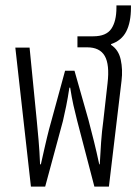

<svg xmlns="http://www.w3.org/2000/svg" viewBox="-20 -694 518 714"><path d="M95 0 37 -517H90L117 -243Q120 -211 123.5 -172Q127 -133 129 -83H132Q141 -122 146 -145Q151 -168 155 -183.5Q159 -199 162.5 -213.5Q166 -228 172 -248L222 -431H257L309 -248Q320 -206 329.5 -168Q339 -130 349 -83H351Q353 -124 356 -165.5Q359 -207 364 -243L380 -385Q388 -454 369.5 -486Q351 -518 304 -518H268V-559H327Q375 -559 394 -587Q413 -615 413 -666V-674H467V-666Q467 -611 449.5 -577Q432 -543 393 -530V-527Q421 -509 429 -472Q437 -435 432 -394L385 0H331L267 -245Q259 -276 253 -303Q247 -330 241 -368H238Q232 -328 226 -299Q220 -270 214 -244L148 0Z"/></svg>

Font: Noto Sans Thai UI ExtCond Light
Style: Regular
Weight: 300
Width: 2
Designer: Monotype Design Team
Foundry: Monotype Imaging Inc.
Version: Version 2.000; ttfautohint (v1.8.4.7-5d5b)